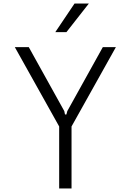

<svg xmlns="http://www.w3.org/2000/svg" viewBox="-20 -1067 740 1087"><path d="M143 -800 344 -438 348 -419H356L361 -438L562 -800H636L385 -351V0H315V-351L64 -800ZM293 -885 402 -1047H483L356 -885Z"/></svg>

Font: Martian Mono SemiExpanded ExtraLight
Style: Regular
Weight: 250
Monospace: yes
Version: Version 0.930